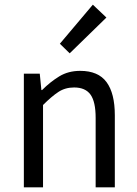

<svg xmlns="http://www.w3.org/2000/svg" viewBox="-20 -801 587 821"><path d="M82 0V-486H150L157 -416H160Q195 -451 233.5 -474.5Q272 -498 323 -498Q400 -498 435.5 -450Q471 -402 471 -308V0H389V-297Q389 -366 367 -396.5Q345 -427 297 -427Q259 -427 230 -408Q201 -389 164 -352V0ZM278 -573 236 -614 377 -781 435 -726Z"/></svg>

Font: Giro Regular
Style: Regular
Weight: 400
Designer: Paul D. Hunt
Foundry: Adobe Systems Incorporated
Version: Version 1.000;PS 1.0;hotconv 1.0.88;makeotf.lib2.5.647800